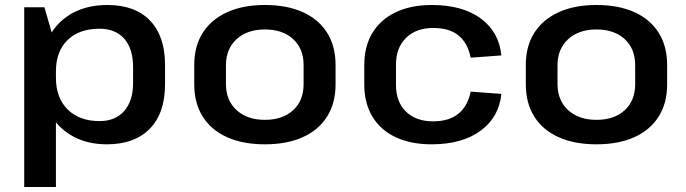

<svg xmlns="http://www.w3.org/2000/svg" viewBox="-20 -569 2749 769"><path d="M408 9Q330 9 272 -23Q232 -45 204 -79V180H77V-540H158L187 -439Q219 -489 273 -518Q332 -549 410 -549Q521 -549 581 -486.5Q641 -424 641 -309V-231Q641 -116 580 -53.5Q519 9 408 9ZM379 -84Q442 -84 477.5 -124.5Q513 -165 513 -237V-301Q513 -374 477.5 -414Q442 -454 379 -454Q297 -454 250.5 -408.5Q204 -363 204 -283V-258Q204 -177 251 -130.5Q298 -84 379 -84Z M1041 9Q953 9 889.5 -19.5Q826 -48 792 -102Q758 -156 758 -231V-309Q758 -384 792 -437.5Q826 -491 889.5 -520Q953 -549 1041 -549Q1129 -549 1192.5 -520.5Q1256 -492 1290 -438Q1324 -384 1324 -309V-231Q1324 -156 1290 -102Q1256 -48 1192.5 -19.5Q1129 9 1041 9ZM1041 -89Q1112 -89 1154 -127.5Q1196 -166 1196 -232V-308Q1196 -374 1154 -412.5Q1112 -451 1041 -451Q970 -451 927.5 -412Q885 -373 885 -308V-232Q885 -167 927.5 -128Q970 -89 1041 -89Z M1709 9Q1625 9 1564.5 -19.5Q1504 -48 1471.5 -102Q1439 -156 1439 -231V-309Q1439 -383 1471.5 -437Q1504 -491 1565 -520Q1626 -549 1709 -549Q1832 -549 1905.5 -495Q1979 -441 1988 -347L1865 -338Q1854 -396 1817 -426.5Q1780 -457 1715 -457Q1647 -457 1606.5 -417.5Q1566 -378 1566 -311V-229Q1566 -161 1606 -122Q1646 -83 1715 -83Q1779 -83 1816.5 -114Q1854 -145 1865 -202L1988 -193Q1979 -100 1905 -45.5Q1831 9 1709 9Z M2369 9Q2281 9 2217.5 -19.5Q2154 -48 2120 -102Q2086 -156 2086 -231V-309Q2086 -384 2120 -437.5Q2154 -491 2217.5 -520Q2281 -549 2369 -549Q2457 -549 2520.5 -520.5Q2584 -492 2618 -438Q2652 -384 2652 -309V-231Q2652 -156 2618 -102Q2584 -48 2520.5 -19.5Q2457 9 2369 9ZM2369 -89Q2440 -89 2482 -127.5Q2524 -166 2524 -232V-308Q2524 -374 2482 -412.5Q2440 -451 2369 -451Q2298 -451 2255.5 -412Q2213 -373 2213 -308V-232Q2213 -167 2255.5 -128Q2298 -89 2369 -89Z"/></svg>

Font: Pathway Extreme 8pt Thin 12pt SemiBold
Style: Regular
Weight: 600
Version: Version 1.001;gftools[0.9.26]